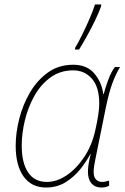

<svg xmlns="http://www.w3.org/2000/svg" viewBox="-20 -827 556 857"><path d="M185 10Q121 10 85.5 -39Q50 -88 50 -177Q50 -234 66 -297Q82 -360 114 -414.5Q146 -469 194 -503.5Q242 -538 307 -538Q368 -538 401 -499Q434 -460 441 -407H443Q449 -432 462.5 -469Q476 -506 493 -528H516Q496 -495 481 -454Q466 -413 452 -345L406 -118Q403 -103 400.5 -88Q398 -73 398 -60Q398 -36 409 -25.5Q420 -15 435 -15Q450 -15 467 -21V2Q453 10 433 10Q393 10 378.5 -25Q364 -60 385 -139H383Q368 -110 341 -75Q314 -40 275 -15Q236 10 185 10ZM189 -15Q234 -15 277.5 -44.5Q321 -74 355.5 -125.5Q390 -177 405 -244Q414 -283 418.5 -314Q423 -345 423 -363Q423 -439 390 -476Q357 -513 307 -513Q249 -513 205.5 -481.5Q162 -450 133.5 -399Q105 -348 91 -289.5Q77 -231 77 -177Q77 -100 105.5 -57.5Q134 -15 189 -15ZM315 -606V-613Q330 -638 346.5 -671.5Q363 -705 378.5 -740.5Q394 -776 404 -807H432L431 -798Q420 -768 403 -733Q386 -698 367.5 -665Q349 -632 333 -606Z"/></svg>

Font: Noto Sans Disp Thin
Style: Italic
Weight: 100
Italic angle: -12°
Designer: Monotype Design Team
Foundry: Monotype Imaging Inc.
Version: Version 2.000;GOOG;noto-source:20170915:90ef993387c0